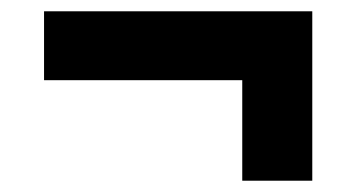

<svg xmlns="http://www.w3.org/2000/svg" viewBox="-20 -412 630 340"><path d="M58 -270V-392H533V-92H409V-270Z"/></svg>

Font: Cantarell
Style: Bold
Weight: 700
Designer: Dave Crossland, Nikolaus Waxweiler, Florian Fecher, Jacques Le Bailly, Eben Sorkin, Alexei Vanyashin, Alexios Zavras, Em
Version: Version 0.303